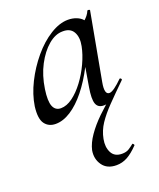

<svg xmlns="http://www.w3.org/2000/svg" viewBox="-129 -489 698 844"><g transform="rotate(-20 219.5 -67.0)"><path d="M270 275Q226 275 205 245Q184 215 191 176Q198 145 221.5 111Q245 77 279.5 43.5Q314 10 353 -21L336 1Q329 5 322.5 7Q316 9 307 9Q280 9 272 -13.5Q264 -36 273 -89L288 -178Q258 -120 223.5 -77Q189 -34 152.5 -10.5Q116 13 81 13Q48 13 30.5 -11Q13 -35 20 -91Q28 -144 55 -198Q82 -252 120.5 -298Q159 -344 203 -371.5Q247 -399 287 -399Q308 -399 326 -392Q344 -385 355 -372Q363 -379 370 -388Q377 -397 381 -407Q383 -410 388.5 -408.5Q394 -407 393 -405L335 -89Q325 -34 349 -34Q359 -34 375.5 -46Q392 -58 411 -77Q414 -80 418 -76Q422 -72 419 -69Q372 -23 338 12Q304 47 283 78.5Q262 110 255 147Q248 183 261.5 209.5Q275 236 310 236Q330 236 342.5 228Q355 220 366 211Q368 209 371.5 213.5Q375 218 373 220Q345 249 321 262Q297 275 270 275ZM126 -44Q153 -44 181 -64.5Q209 -85 234.5 -119Q260 -153 278.5 -193Q297 -233 304 -269Q312 -309 297.5 -334.5Q283 -360 247 -359Q213 -359 180 -331Q147 -303 122 -255.5Q97 -208 88 -147Q80 -93 90 -68.5Q100 -44 126 -44Z"/></g></svg>

Font: Cormorant Light Medium
Style: Italic
Weight: 500
Italic angle: -10°
Version: Version 4.000